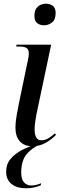

<svg xmlns="http://www.w3.org/2000/svg" viewBox="-20 -776 340 1032"><path d="M217 -640Q195 -640 180 -651.5Q165 -663 165 -690Q165 -724 183 -740Q201 -756 227 -756Q248 -756 263.5 -745Q279 -734 279 -706Q279 -670 259.5 -655Q240 -640 217 -640ZM154 10Q110 10 86.5 -16.5Q63 -43 63 -90Q63 -117 69 -152.5Q75 -188 82 -222L130 -453Q135 -474 135 -489Q135 -511 122 -518.5Q109 -526 80 -526H67L69 -536H255L180 -181Q175 -159 170.5 -129.5Q166 -100 166 -82Q166 -53 174.5 -37.5Q183 -22 203 -22Q223 -22 240.5 -33Q258 -44 275 -59L281 -51Q259 -28 226.5 -9Q194 10 154 10ZM120 236Q70 236 41.5 212.5Q13 189 13 147Q13 107 36 79Q59 51 96 31.5Q133 12 176 -1H199Q155 16 124.5 51Q94 86 94 152Q94 187 109 204Q124 221 149 221Q173 221 201 209L199 220Q163 236 120 236Z"/></svg>

Font: Noto Serif Display SemiCondensed Medium
Style: Italic
Weight: 500
Width: 4
Italic angle: -12°
Designer: Monotype Design Team
Foundry: Monotype Imaging Inc.
Version: Version 2.009